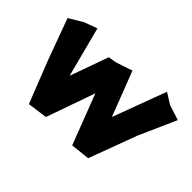

<svg xmlns="http://www.w3.org/2000/svg" viewBox="-139 -776 1029 1029"><g transform="rotate(45 375.5 -262.0)"><path d="M125 -523.4 50.8 -496.1 -27.3 -449.2 58.6 -214.8 152.3 23.4 265.6 7.8 363.3 -269.5 472.7 15.6 582 3.9 683.6 -269.5 777.3 -480.5 691.4 -507.8 628.9 -546.9 515.6 -242.2 418 -496.1 324.2 -464.8 277.3 -457 199.2 -238.3Z"/></g></svg>

Font: MaokenAssortedSans-Lite
Style: Lite
Weight: 400
Version: Version 1.400